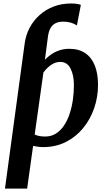

<svg xmlns="http://www.w3.org/2000/svg" viewBox="-20 -855 631 1129"><path d="M9.2 254 125.2 -600Q131.9 -649.4 154.5 -692.1Q177.2 -734.8 213.3 -766.9Q249.3 -799 296 -816.8Q342.7 -834.5 397.8 -834.5Q414.8 -834.5 429.9 -832.6Q445 -830.7 455.4 -826.2L432.2 -705.4Q415.4 -716.5 395.7 -722.1Q376 -727.7 351.7 -727.7Q325.2 -727.7 306.8 -718.5Q288.3 -709.4 277.2 -690.1Q266.1 -670.7 261.9 -639.9L244.2 -503.8Q259.8 -520.4 281.1 -535.1Q302.3 -549.7 328.8 -558.8Q355.4 -568 387.3 -568Q443.8 -568 481.3 -542.4Q518.9 -516.7 537.6 -469.3Q556.4 -421.9 556.4 -356Q556.4 -284.8 533.9 -219.3Q511.4 -153.8 469.1 -102Q426.9 -50.2 367.2 -20.1Q307.5 10 233 10Q219.1 10 204 7.9Q189 5.7 174.6 3.1L139.6 254ZM245.7 -52.2Q281.6 -52.2 309.1 -69.7Q336.7 -87.3 356.7 -117.3Q376.7 -147.4 389.6 -186.4Q402.5 -225.4 408.6 -268.6Q414.6 -311.9 414.6 -354.7Q414.6 -413.2 394.8 -452Q374.9 -490.8 335.4 -490.8Q313.3 -490.8 294.7 -481.6Q276 -472.4 261.2 -458.1Q246.3 -443.9 235.3 -428.7L184 -64.1Q196.8 -57.7 212 -54.9Q227.3 -52.2 245.7 -52.2Z"/></svg>

Font: Merriweather Light
Style: Italic
Weight: 300
Italic angle: -7.8°
Designer: Eben Sorkin
Foundry: Eben Sorkin
Version: Version 2.101